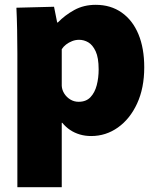

<svg xmlns="http://www.w3.org/2000/svg" viewBox="-20 -552 648 796"><path d="M52 -331Q52 -378 51 -428.5Q50 -479 48 -520L204 -524L217 -459H220Q249 -489 288 -510.5Q327 -532 377 -532Q439 -532 484.5 -500Q530 -468 554 -410Q578 -352 578 -273Q578 -187 548.5 -123Q519 -59 469 -23.5Q419 12 358 12Q333 12 311 5.5Q289 -1 271 -13Q253 -25 238 -43H236V224H52ZM306 -130Q337 -130 355 -149Q373 -168 381 -198.5Q389 -229 389 -264Q389 -313 376.5 -339.5Q364 -366 346 -376.5Q328 -387 308 -387Q293 -387 279 -381.5Q265 -376 254 -367.5Q243 -359 236 -348V-196Q237 -179 246.5 -164Q256 -149 271.5 -139.5Q287 -130 306 -130Z"/></svg>

Font: Murecho Thin ExtraBold
Style: Regular
Weight: 800
Version: Version 1.010